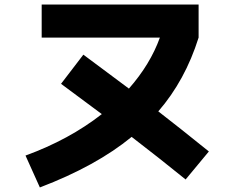

<svg xmlns="http://www.w3.org/2000/svg" viewBox="-20 -770 1040 843"><path d="M163 -605V-750H852V-605Q793 -417 675 -281Q772 -206 897 -105L795 18Q679 -76 558 -169Q402 -41 155 53L92 -87Q284 -157 427 -269Q363 -317 248 -402L346 -530Q488 -425 546 -381Q640 -488 682 -605Z"/></svg>

Font: M PLUS 1p ExtraBold
Style: Regular
Weight: 800
Version: Version 1.062